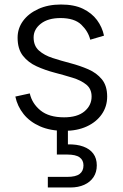

<svg xmlns="http://www.w3.org/2000/svg" viewBox="-20 -573 547 851"><path d="M265 7Q203 7 157.5 -13Q112 -33 84.5 -67.5Q57 -102 48 -145L112 -159Q122 -114 159.5 -83.5Q197 -53 264 -53Q323 -53 354.5 -79.5Q386 -106 386 -145Q386 -179 362.5 -198Q339 -217 301.5 -228.5Q264 -240 222 -251Q180 -262 142.5 -279Q105 -296 81.5 -326Q58 -356 58 -406Q58 -447 82 -480Q106 -513 149.5 -533Q193 -553 250 -553Q309 -553 348 -534Q387 -515 410 -484Q433 -453 441 -415L380 -397Q371 -434 340.5 -463.5Q310 -493 248 -493Q193 -493 161 -468Q129 -443 129 -407Q129 -370 152.5 -349Q176 -328 213 -316Q250 -304 292 -293Q334 -282 371 -266Q408 -250 431.5 -221.5Q455 -193 455 -145Q455 -101 431 -66.5Q407 -32 364.5 -12.5Q322 7 265 7ZM281 67Q320 66 349 76.5Q378 87 393.5 108Q409 129 409 160Q409 190 394.5 212Q380 234 353.5 246Q327 258 292 258H192V211H278Q316 211 333 198Q350 185 350 160Q350 137 333 124.5Q316 112 278 112H232V-7H281Z"/></svg>

Font: Parkinsans Light
Style: Regular
Weight: 300
Designer: Red Stone, Indian Type Foundry
Foundry: Indian Type Foundry
Version: Version 1.000